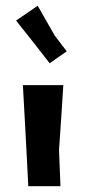

<svg xmlns="http://www.w3.org/2000/svg" viewBox="-20 -638 291 659"><path d="M168 -515.6C141.6 -561.5 122.1 -595.7 109.4 -618.2C76.2 -595.7 51.8 -579.1 35.2 -567.4C86.9 -502.9 125 -454.1 150.4 -420.9C176.8 -439.5 196.3 -453.1 209 -461.9C190.4 -486.3 176.8 -503.9 168 -515.6ZM182.6 -123C189.5 -221.7 194.3 -295.9 197.3 -345.7C136.7 -345.7 90.8 -345.7 58.6 -345.7C67.4 -191.4 73.2 -76.2 77.1 1C125 1 162.1 1 187.5 1C185.5 -54.7 183.6 -95.7 182.6 -123Z"/></svg>

Font: DropForged
Style: Regular
Weight: 400
Designer: Antoine
Version: Version 1.0